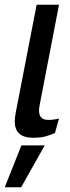

<svg xmlns="http://www.w3.org/2000/svg" viewBox="-29 -570 294 807"><path d="M0 0ZM135 -105Q135 -117 138 -130L219 -550H125L37 -96Q33 -72 33 -60Q33 9 110 9Q141 9 161.5 3.5Q182 -2 202 -11L219 -72Q197 -66 174 -66Q135 -66 135 -105ZM-9 217H60L159 41H61Z"/></svg>

Font: Cambay Devanagari
Style: Bold Italic
Weight: 700
Designer: Pooja Saxena
Foundry: Pooja Saxena
Version: Version 1.005;PS 001.005;hotconv 1.0.70;makeotf.lib2.5.58329